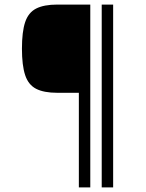

<svg xmlns="http://www.w3.org/2000/svg" viewBox="-20 -820 640 840"><path d="M325 0V-414H231Q172 -414 138 -431.5Q104 -449 90 -491.5Q76 -534 76 -607Q76 -681 90 -723Q104 -765 138 -782.5Q172 -800 231 -800H375V0ZM425 0V-800H475V0Z"/></svg>

Font: Victor Mono Thin
Style: Regular
Weight: 100
Monospace: yes
Designer: Rune Bjørnerås
Version: Version 1.561;gftools[0.9.30]